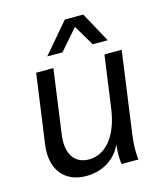

<svg xmlns="http://www.w3.org/2000/svg" viewBox="-113 -829 792 926"><g transform="rotate(-15 283.5 -366.0)"><path d="M203 12C286 12 352 -30 382 -98C377 -52 378 -29 382 0H466C461 -45 463 -80 469 -125L525 -532H439L403 -272C385 -140 321 -62 237 -62C164 -62 127 -118 140 -212L184 -532H98L50 -186C33 -65 95 12 203 12ZM170 -594H246L336 -697L397 -594H472L390 -744H298Z"/></g></svg>

Font: Ronzino Oblique
Style: Italic
Weight: 400
Italic angle: -8°
Designer: Nunzio Mazzaferro
Foundry: Collletttivo
Version: Version 1.000;Glyphs 3.3 (3337)